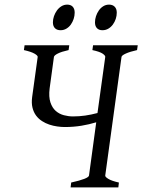

<svg xmlns="http://www.w3.org/2000/svg" viewBox="-20 -811 616 831"><path d="M279.8 -615.2 276.9 -594.2Q246.1 -587.4 230.2 -579.3Q214.4 -571.3 213.4 -564.5L194.8 -428.2Q190.4 -391.6 198.2 -367.9Q206.1 -344.2 221.4 -330.8Q236.8 -317.4 256.6 -312.3Q276.4 -307.1 295.9 -307.1Q322.8 -307.1 348.6 -310.8Q374.5 -314.5 401.9 -321.8L435.5 -564.5Q436.5 -570.3 424.1 -578.9Q411.6 -587.4 379.9 -594.2L382.8 -615.2H576.2L573.2 -594.2Q542.5 -587.4 524.7 -579.3Q506.8 -571.3 505.9 -564.5L435.5 -51.3Q434.6 -45.4 449.2 -36.6Q463.9 -27.8 494.6 -21L492.2 0H285.6L288.1 -21Q363.3 -37.6 365.2 -51.3L396.5 -281.7Q366.7 -272.5 332.3 -266.8Q297.9 -261.2 260.3 -261.2Q245.1 -261.2 227.8 -263.7Q210.4 -266.1 193.6 -271.7Q176.8 -277.3 161.9 -286.9Q147 -296.4 136.2 -310.8Q125.5 -325.2 120.6 -345Q115.7 -364.7 119.1 -390.6L143.1 -564.5Q144 -570.3 129.2 -578.9Q114.3 -587.4 83.5 -594.2L86.4 -615.2ZM303.2 -756.3Q303.2 -742.7 298.8 -729.2Q294.4 -715.8 286.6 -704.8Q278.8 -693.8 267.3 -687Q255.9 -680.2 242.2 -680.2Q226.6 -680.2 217.8 -689Q209 -697.8 209 -714.4Q209 -727.5 213.6 -741Q218.3 -754.4 226.3 -765.6Q234.4 -776.9 245.8 -783.9Q257.3 -791 271 -791Q286.1 -791 294.7 -782Q303.2 -772.9 303.2 -756.3ZM485.4 -756.3Q485.4 -742.7 481 -729.2Q476.6 -715.8 468.5 -704.8Q460.4 -693.8 449 -687Q437.5 -680.2 423.3 -680.2Q408.2 -680.2 399.7 -689Q391.1 -697.8 391.1 -714.4Q391.1 -727.5 395.5 -741Q399.9 -754.4 407.7 -765.6Q415.5 -776.9 426.8 -783.9Q438 -791 452.1 -791Q467.3 -791 476.3 -782Q485.4 -772.9 485.4 -756.3Z"/></svg>

Font: Gentium Plus
Style: Italic
Weight: 400
Italic angle: -8°
Designer: J. Victor Gaultney, Annie Olsen, Iska Routamaa
Foundry: SIL International
Version: Version 1.510